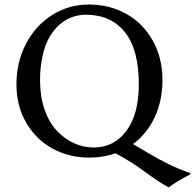

<svg xmlns="http://www.w3.org/2000/svg" viewBox="-20 -678 850 838"><path d="M355 -613.8Q325.2 -613.8 297.1 -604.2Q269 -594.7 242.9 -573Q216.8 -551.3 197.5 -519Q178.2 -486.8 166.5 -437.5Q154.8 -388.2 154.8 -327.1Q154.8 -257.3 174.3 -200.7Q193.8 -144 227.1 -108.4Q260.3 -72.8 301.8 -53.5Q343.3 -34.2 389.2 -34.2Q477.1 -34.2 531.5 -106.7Q585.9 -179.2 585.9 -310.1Q585.9 -461.9 524.9 -537.8Q463.9 -613.8 355 -613.8ZM560.5 -49.3 619.1 -14.6Q672.4 17.1 716.6 38.8Q760.7 60.5 810.1 77.1V83Q743.7 118.2 715.8 140.1Q666.5 112.3 610.1 70.1Q553.7 27.8 483.9 -8.8Q431.2 9.8 369.1 9.8Q282.7 9.8 210.9 -28.6Q139.2 -66.9 95.5 -140.6Q51.8 -214.4 51.8 -310.1Q51.8 -406.7 93.3 -486.6Q134.8 -566.4 207.3 -612.3Q279.8 -658.2 368.2 -658.2Q458 -658.2 530.8 -617.7Q603.5 -577.1 646.2 -501.7Q689 -426.3 689 -329.1Q689 -238.8 655.3 -166.5Q621.6 -94.2 560.5 -49.3Z"/></svg>

Font: Linux Biolinum G
Style: Regular
Weight: 400
Designer: Philipp H. Poll
Foundry: Philipp H. Poll
Version: Version 1.1.0 ; ttfautohint (v1.6)